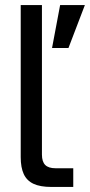

<svg xmlns="http://www.w3.org/2000/svg" viewBox="-20 -740 356 760"><path d="M146 -720V-128Q146 -100 159 -87Q172 -74 200 -74H270V0H184Q139 0 112.5 -12.5Q86 -25 74 -51Q62 -77 62 -118V-720ZM218 -720H316L251 -550H186Z"/></svg>

Font: Aspekta Variable
Style: Regular
Weight: 400
Designer: Ivo Dolenc
Version: Version 2.100